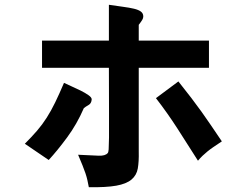

<svg xmlns="http://www.w3.org/2000/svg" viewBox="-20 -708 1040 804"><path d="M561 -424V-73Q562 -31 557 -2.5Q552 26 530.5 44Q509 62 467 69.5Q425 77 352 76Q349 60 346 46.5Q343 33 338 18Q333 3 325.5 -15.5Q318 -34 307 -60Q366 -57 393.5 -56Q421 -55 431 -67Q434 -70 435 -82.5Q436 -95 436.5 -132Q437 -169 436.5 -238Q436 -307 436 -424H156V-538H436V-688Q469 -683 495.5 -679.5Q522 -676 541 -671.5Q560 -667 570 -659.5Q580 -652 580 -639Q580 -632 575.5 -624.5Q571 -617 561 -604V-538H855V-424ZM364 -292Q363 -275 350.5 -268Q338 -261 331 -255Q302 -188 261 -132.5Q220 -77 184 -38L84 -106Q113 -135 135 -160.5Q157 -186 175.5 -215Q194 -244 211 -279Q228 -314 248 -361Q260 -355 279.5 -346.5Q299 -338 318 -328.5Q337 -319 350.5 -309.5Q364 -300 364 -292ZM909 -116Q888 -102 874 -92.5Q860 -83 849 -74Q838 -65 828.5 -56Q819 -47 809 -35Q766 -103 723.5 -169Q681 -235 633 -297L727 -367Q758 -328 781 -298Q804 -268 824 -240Q844 -212 864 -182.5Q884 -153 909 -116Z"/></svg>

Font: D2Coding ligature
Style: Bold
Weight: 700
Monospace: yes
Designer: Yong-Rak Park; Jeong-Hwan Yoon; Sang-Min Lee;
Foundry: NHN Corporation
Version: Version 1.3.2; Build 20180524